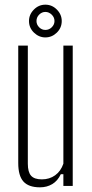

<svg xmlns="http://www.w3.org/2000/svg" viewBox="-20 -795 393 821"><path d="M151 6Q102.5 6 80.2 -18.8Q58 -43.5 58 -98V-600H99V-95Q99 -59 113 -43.5Q127 -28 159 -28Q191.5 -28 215.8 -45.5Q240 -63 251 -95V-600H291V0H251V-50H240Q226.5 -21.5 203.5 -7.8Q180.5 6 151 6ZM174 -635Q146.5 -635 125.2 -655.5Q104 -676 104 -705Q104 -733 124.8 -754Q145.5 -775 174 -775Q202.5 -775 223.2 -754Q244 -733 244 -705Q244 -676 223 -655.5Q202 -635 174 -635ZM174 -667Q190 -667 201.5 -678.5Q213 -690 213 -705Q213 -721 201 -732.5Q189 -744 174 -744Q159 -744 147.5 -732.5Q136 -721 136 -705Q136 -690 147.2 -678.5Q158.5 -667 174 -667Z"/></svg>

Font: Big Shoulders Text Thin Thin
Style: Regular
Weight: 250
Version: Version 2.002